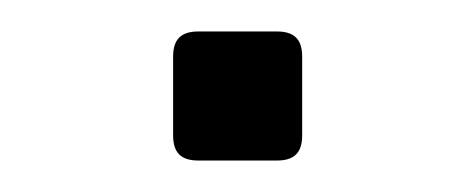

<svg xmlns="http://www.w3.org/2000/svg" viewBox="-20 -328 302 122"><path d="M90 -242C90 -231 95 -226 106 -226H156C167 -226 172 -231 172 -242V-292C172 -303 167 -308 156 -308H106C95 -308 90 -303 90 -292Z"/></svg>

Font: Fabada
Style: Regular
Weight: 400
Designer: deFharo
Foundry: deFharo.com
Version: Version 4.000 2011 initial release